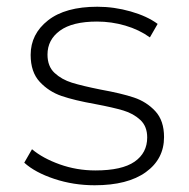

<svg xmlns="http://www.w3.org/2000/svg" viewBox="-20 -546 560 570"><path d="M52 -63 75 -103Q107 -76 157.5 -58Q208 -40 263 -40Q342 -40 379.5 -66Q417 -92 417 -138Q417 -171 396.5 -190Q376 -209 346 -218Q316 -227 263 -237Q201 -248 163 -261Q125 -274 98 -303Q71 -332 71 -383Q71 -445 122.5 -485.5Q174 -526 269 -526Q319 -526 368 -512Q417 -498 448 -475L425 -435Q393 -458 352 -470Q311 -482 268 -482Q195 -482 158 -455Q121 -428 121 -384Q121 -349 142 -329.5Q163 -310 193.5 -300.5Q224 -291 279 -280Q340 -269 377.5 -256.5Q415 -244 441 -216Q467 -188 467 -139Q467 -74 413 -35Q359 4 261 4Q198 4 141 -15Q84 -34 52 -63Z"/></svg>

Font: Montserrat Atlas Light
Style: Regular
Weight: 300
Designer: Julieta Ulanovsky
Foundry: Julieta Ulanovsky
Version: Version 7.200